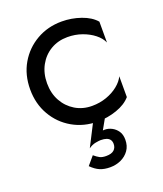

<svg xmlns="http://www.w3.org/2000/svg" viewBox="-130 -556 737 866"><g transform="rotate(-20 239.0 -123.5)"><path d="M111 -230Q111 -278 131.5 -315.5Q152 -353 187.5 -374Q223 -395 268 -395Q305 -395 337.5 -383.5Q370 -372 394 -353Q418 -334 428 -311V-411Q404 -439 359.5 -454.5Q315 -470 268 -470Q201 -470 147 -439Q93 -408 61.5 -354Q30 -300 30 -230Q30 -161 61.5 -106.5Q93 -52 147 -21Q201 10 268 10Q315 10 359.5 -5.5Q404 -21 428 -49V-149Q418 -127 394 -107.5Q370 -88 337.5 -76.5Q305 -65 268 -65Q223 -65 187.5 -86.5Q152 -108 131.5 -145Q111 -182 111 -230ZM278 -57 192 111 274 57 338 -57ZM356 129Q356 104 345 88Q334 72 317.5 63.5Q301 55 284 55Q274 55 263 57Q252 59 232 71L192 111Q209 99 226 96Q243 93 250 93Q267 93 278 97Q289 101 294.5 109Q300 117 300 129ZM356 129H300Q300 147 288 158Q276 169 250 169Q231 169 219.5 163Q208 157 194 145L160 185Q181 206 201.5 214.5Q222 223 250 223Q278 223 302 212Q326 201 341 180Q356 159 356 129Z"/></g></svg>

Font: Jost* Book
Style: Regular
Weight: 400
Version: Version 3.000